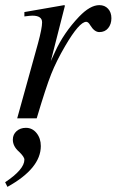

<svg xmlns="http://www.w3.org/2000/svg" viewBox="-22 -461 454 748"><path d="M176 -223 192 -258Q226 -333 286 -396Q329 -441 365 -441Q386 -441 399 -427Q412 -413 412 -390Q412 -367 399.5 -351.5Q387 -336 365 -336Q346 -336 330 -362Q322 -376 314 -376Q287 -376 232 -282Q198 -224 177.5 -172.5Q157 -121 121 0H45L126 -292Q142 -351 142 -374Q142 -400 104 -400Q96 -400 73 -397V-414L228 -441L231 -439ZM7 267 -2 249Q73 199 73 161Q73 150 52 130Q28 109 28 83Q28 63 42.5 50Q57 37 79 37Q104 37 120.5 57.5Q137 78 137 108Q137 195 7 267Z"/></svg>

Font: STIX MathJax Latin
Style: Italic
Weight: 400
Italic angle: -16.33°
Designer: MicroPress Inc., with final additions and corrections provided by Coen Hoffman, Elsevier (retired)
Version: Version 1.1.1